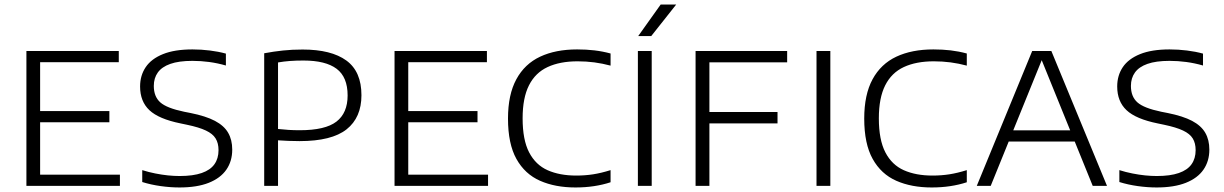

<svg xmlns="http://www.w3.org/2000/svg" viewBox="-20 -820 5400 847"><path d="M96.5 0V-595H504V-545.5H157V-49.5H509V0ZM132 -280.5V-330H462.5V-280.5Z M772 7Q732 7 689 1Q646 -5 607.5 -17V-69.5Q636 -60.5 665 -54.8Q694 -49 721.2 -46.2Q748.5 -43.5 772.5 -43.5Q832 -43.5 870 -56.8Q908 -70 926 -95.5Q944 -121 944 -157.5Q944 -188.5 931.2 -209.2Q918.5 -230 888.2 -244.2Q858 -258.5 805.5 -269.5L777 -275.5Q680.5 -295 639.2 -333.8Q598 -372.5 598 -438.5Q598 -487 622.8 -523.8Q647.5 -560.5 698.8 -581.2Q750 -602 829 -602Q868 -602 906 -597.2Q944 -592.5 976.5 -583.5V-531Q940 -541.5 903 -546.5Q866 -551.5 829 -551.5Q769 -551.5 731.5 -538.2Q694 -525 676.2 -500.2Q658.5 -475.5 658.5 -441Q658.5 -394 687 -368.5Q715.5 -343 792.5 -327L820.5 -321.5Q888 -308 928.2 -286.8Q968.5 -265.5 986.5 -234.2Q1004.5 -203 1004.5 -160Q1004.5 -109 978.5 -71.5Q952.5 -34 900.8 -13.5Q849 7 772 7Z M1145.5 0V-585Q1188 -593 1228.2 -597.2Q1268.5 -601.5 1315 -601.5Q1441.5 -601.5 1508 -553Q1574.5 -504.5 1574.5 -400Q1574.5 -301.5 1509 -249.5Q1443.5 -197.5 1301.5 -197.5Q1276.5 -197.5 1252.8 -198.5Q1229 -199.5 1206.5 -201V0ZM1302 -245.5Q1415 -245.5 1464.2 -283.5Q1513.5 -321.5 1513.5 -399Q1513.5 -480 1465 -516.5Q1416.5 -553 1318.5 -553Q1286.5 -553 1259.2 -551Q1232 -549 1206.5 -544.5V-251Q1230 -248.5 1252.5 -247Q1275 -245.5 1302 -245.5Z M1720.5 0V-595H2128V-545.5H1781V-49.5H2133V0ZM1756 -280.5V-330H2086.5V-280.5Z M2518.5 7Q2429.5 7 2362.5 -22.5Q2295.5 -52 2258.2 -118.8Q2221 -185.5 2221 -297Q2221 -402.5 2257.8 -470.2Q2294.5 -538 2362.8 -570Q2431 -602 2526 -602Q2566 -602 2602.2 -597.8Q2638.5 -593.5 2673.5 -584V-530.5Q2638 -540 2602 -544.8Q2566 -549.5 2528 -549.5Q2450 -549.5 2395.8 -524.2Q2341.5 -499 2313.5 -443.5Q2285.5 -388 2285.5 -298Q2285.5 -203 2314.2 -147.8Q2343 -92.5 2396 -69Q2449 -45.5 2522 -45.5Q2561 -45.5 2596.5 -51Q2632 -56.5 2673.5 -69.5V-16Q2638.5 -4.5 2600 1.2Q2561.5 7 2518.5 7Z M2794 0V-595H2855V0ZM2795.5 -661 2894.5 -800H2963L2853 -661Z M3048.5 0V-595H3452.5V-545H3109.5V0ZM3091 -275.5V-326H3410V-275.5Z M3582 0V-595H3643V0Z M4090 7Q4001 7 3934 -22.5Q3867 -52 3829.8 -118.8Q3792.5 -185.5 3792.5 -297Q3792.5 -402.5 3829.2 -470.2Q3866 -538 3934.2 -570Q4002.5 -602 4097.5 -602Q4137.5 -602 4173.8 -597.8Q4210 -593.5 4245 -584V-530.5Q4209.5 -540 4173.5 -544.8Q4137.5 -549.5 4099.5 -549.5Q4021.5 -549.5 3967.2 -524.2Q3913 -499 3885 -443.5Q3857 -388 3857 -298Q3857 -203 3885.8 -147.8Q3914.5 -92.5 3967.5 -69Q4020.5 -45.5 4093.5 -45.5Q4132.5 -45.5 4168 -51Q4203.5 -56.5 4245 -69.5V-16Q4210 -4.5 4171.5 1.2Q4133 7 4090 7Z M4289 0 4533.5 -595H4618L4863.5 0H4800.5L4570 -568H4581L4350.5 0ZM4413.5 -195.5 4428.5 -245H4723.5L4738 -195.5Z M5082.5 7Q5042.5 7 4999.5 1Q4956.5 -5 4918 -17V-69.5Q4946.5 -60.5 4975.5 -54.8Q5004.5 -49 5031.8 -46.2Q5059 -43.5 5083 -43.5Q5142.5 -43.5 5180.5 -56.8Q5218.5 -70 5236.5 -95.5Q5254.5 -121 5254.5 -157.5Q5254.5 -188.5 5241.8 -209.2Q5229 -230 5198.8 -244.2Q5168.5 -258.5 5116 -269.5L5087.5 -275.5Q4991 -295 4949.8 -333.8Q4908.5 -372.5 4908.5 -438.5Q4908.5 -487 4933.2 -523.8Q4958 -560.5 5009.2 -581.2Q5060.5 -602 5139.5 -602Q5178.5 -602 5216.5 -597.2Q5254.5 -592.5 5287 -583.5V-531Q5250.5 -541.5 5213.5 -546.5Q5176.5 -551.5 5139.5 -551.5Q5079.5 -551.5 5042 -538.2Q5004.5 -525 4986.8 -500.2Q4969 -475.5 4969 -441Q4969 -394 4997.5 -368.5Q5026 -343 5103 -327L5131 -321.5Q5198.5 -308 5238.8 -286.8Q5279 -265.5 5297 -234.2Q5315 -203 5315 -160Q5315 -109 5289 -71.5Q5263 -34 5211.2 -13.5Q5159.5 7 5082.5 7Z"/></svg>

Font: Encode Sans SC SemiExpanded Light
Style: Regular
Weight: 300
Width: 6
Designer: Multiple Designers
Foundry: Impallari Type
Version: Version 3.002